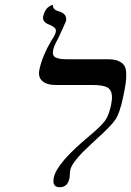

<svg xmlns="http://www.w3.org/2000/svg" viewBox="-20 -766 544 797"><path d="M200.7 -558.1Q195.8 -535.2 210.7 -527.6Q225.6 -520 257.3 -520H427.7Q454.1 -520 470.2 -513.4Q486.3 -506.8 494.6 -495.8Q502.9 -484.9 503.9 -463.6Q504.9 -442.4 501.7 -419.9Q498.5 -397.5 490.7 -360.8Q477.1 -296.9 459 -269.5Q440.9 -242.2 373.5 -182.1Q336.9 -147.9 322.8 -133.8Q308.6 -119.6 292 -98.4Q275.4 -77.1 272 -61Q270 -53.2 269.8 -41.5Q269.5 -29.8 268.1 -24.9Q260.3 11.2 227.5 11.2Q194.8 11.2 203.6 -29.8Q216.3 -89.8 350.6 -201.2Q398.9 -241.7 415.5 -264.2Q432.1 -286.6 441.4 -332Q450.2 -374 436.5 -393.6Q422.9 -413.1 365.7 -413.1H212.9Q174.3 -413.1 155.5 -429.7Q136.7 -446.3 144 -479Q155.3 -532.7 192.9 -597.2Q208.5 -619.1 211.4 -632.8Q213.9 -644.5 206.5 -650.9Q199.2 -657.2 186 -663.1Q154.3 -674.3 159.2 -698.2Q162.1 -710.9 167.2 -720.2Q172.4 -729.5 177.7 -734.1Q183.1 -738.8 188 -741.5Q192.9 -744.1 196.3 -745.1L199.7 -746.1Q197.8 -726.1 223.6 -719.2Q260.3 -708.5 253.9 -678.2Q253.4 -675.8 238 -642.3Q222.7 -608.9 219.2 -602.1Q204.6 -577.1 200.7 -558.1Z"/></svg>

Font: Linux Biolinum O
Style: Italic
Weight: 400
Italic angle: -12°
Designer: Philipp H. Poll
Foundry: Philipp H. Poll
Version: Version 1.1.3